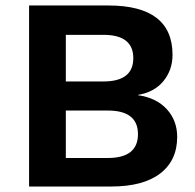

<svg xmlns="http://www.w3.org/2000/svg" viewBox="-20 -680 712 700"><path d="M86 0V-660H375Q609 -660 609 -480Q609 -425 576 -384.5Q543 -344 483 -334V-333Q551 -323 588.5 -281.5Q626 -240 626 -181Q626 -95 564 -47.5Q502 0 385 0ZM220 -383H357Q466 -383 466 -468Q466 -553 357 -553H220ZM220 -104H373Q483 -104 483 -191Q483 -277 373 -277H220Z"/></svg>

Font: Elaine Sans SemiBold
Style: Regular
Weight: 600
Designer: Wei Huang
Foundry: Wei Huang
Version: Version 2.001;December 24, 2019;FontCreator 12.0.0.2547 64-b